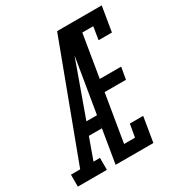

<svg xmlns="http://www.w3.org/2000/svg" viewBox="-220 -854 911 973"><g transform="rotate(-30 235.0 -367.5)"><path d="M-47 0V-70H7L256 -735H324Q303 -674 281 -612.5Q259 -551 237 -490L156 -265H218L206 -195H130L85 -70H123V0ZM174 0 296 -735H517L493 -590H415L427 -665H363L322 -417H447L435 -347H310L264 -70H328L341 -145H419L395 0Z"/></g></svg>

Font: Iosevka Slab
Style: Italic
Weight: 400
Italic angle: -9°
Monospace: yes
Designer: Belleve Invis
Foundry: Belleve Invis
Version: Version 11.1.0; ttfautohint (v1.8.3)